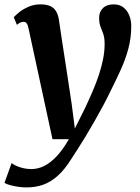

<svg xmlns="http://www.w3.org/2000/svg" viewBox="-55 -586 624 858"><path d="M72.5 -459Q69 -476 63.8 -482.2Q58.5 -488.5 50.5 -488.5Q43 -488.5 36 -485.2Q29 -482 20.5 -475L6.5 -509Q11.5 -515 28 -529Q44.5 -543 70 -554.8Q95.5 -566.5 125 -566.5Q152.5 -566.5 169.5 -558.8Q186.5 -551 195.5 -535.8Q204.5 -520.5 208 -499Q215 -451.5 222.2 -404Q229.5 -356.5 236.8 -309.2Q244 -262 251.2 -214.8Q258.5 -167.5 265.5 -120L279.5 -11.5L325.5 -104Q343.5 -142 359.2 -178.8Q375 -215.5 386.8 -251Q398.5 -286.5 405.5 -321.2Q412.5 -356 412.5 -389Q412.5 -417.5 406.5 -434.2Q400.5 -451 394.2 -466.8Q388 -482.5 388 -506.5Q388 -533 405 -549.8Q422 -566.5 453.5 -566.5Q479.5 -566.5 496.8 -552.8Q514 -539 522.8 -517Q531.5 -495 531.5 -469.5Q531.5 -416.5 518.5 -368.2Q505.5 -320 484.5 -274Q463.5 -228 440 -181Q425 -149.5 406.5 -115Q388 -80.5 368 -45.5Q348 -10.5 328.8 21.5Q309.5 53.5 292.2 80.2Q275 107 262.5 126Q234.5 171 204.2 198.5Q174 226 139.8 238.8Q105.5 251.5 63.5 251.5Q36 251.5 5.8 245Q-24.5 238.5 -35 231L-3 142.5Q7 152 32.5 160.8Q58 169.5 85.5 169.5Q114.5 169.5 142.2 155.8Q170 142 197.8 112.8Q225.5 83.5 253 36H179.5Z"/></svg>

Font: Merriweather 20pt
Style: Bold Italic
Weight: 700
Italic angle: -7.8°
Version: Version 2.101